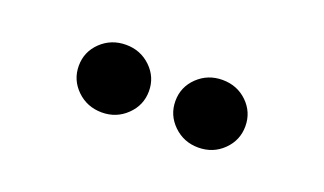

<svg xmlns="http://www.w3.org/2000/svg" viewBox="-33 -894 697 413"><g transform="rotate(20 315.5 -687.5)"><path d="M426.3 -609.9Q393.1 -609.9 369.6 -632.6Q346.2 -655.3 346.2 -687.5Q346.2 -719.7 369.6 -742.2Q393.1 -764.6 426.3 -764.6Q460 -764.6 483.2 -742.2Q506.3 -719.7 506.3 -687.5Q506.3 -655.3 483.2 -632.6Q460 -609.9 426.3 -609.9ZM205.6 -609.9Q171.9 -609.9 148.4 -632.6Q125 -655.3 125 -687.5Q125 -719.7 148.4 -742.2Q171.9 -764.6 205.6 -764.6Q238.8 -764.6 262.2 -742.2Q285.6 -719.7 285.6 -687.5Q285.6 -655.3 262.2 -632.6Q238.8 -609.9 205.6 -609.9Z"/></g></svg>

Font: Inter 16pt ExtraBold
Style: Regular
Weight: 800
Version: Version 4.001;git-66647c0bb